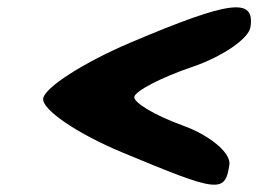

<svg xmlns="http://www.w3.org/2000/svg" viewBox="-20 -729 711 529"><path d="M338 -611C209 -556 104 -488 99 -458C94 -428 192 -361 317 -309C583 -198 600 -196 612 -275C617 -307 559 -356 484 -383C409 -410 348 -446 350 -462C352 -478 425 -516 508 -544C591 -572 665 -622 670 -654C683 -737 614 -728 338 -611Z"/></svg>

Font: Hussar Skorodowane
Style: Ky
Weight: 700
Foundry: Cannot Into Space Fonts
Version: Version 0.892